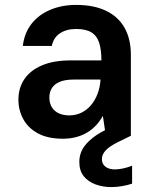

<svg xmlns="http://www.w3.org/2000/svg" viewBox="-20 -553 621 782"><path d="M236 12Q175 12 135 -9.5Q95 -31 75 -67.5Q55 -104 55 -147Q55 -195 79.5 -231Q104 -267 151.5 -287Q199 -307 268 -307H393Q393 -350 384 -378.5Q375 -407 352.5 -421Q330 -435 290 -435Q251 -435 224.5 -417.5Q198 -400 191 -366H73Q79 -418 108 -455.5Q137 -493 184.5 -513Q232 -533 290 -533Q362 -533 412 -509Q462 -485 487.5 -439.5Q513 -394 513 -330V0H411L399 -81Q388 -61 372.5 -44Q357 -27 337 -14.5Q317 -2 291.5 5Q266 12 236 12ZM262 -83Q289 -83 311.5 -94Q334 -105 350.5 -124.5Q367 -144 377 -170Q387 -196 389 -224V-229H281Q246 -229 224 -220Q202 -211 191.5 -194.5Q181 -178 181 -156Q181 -133 191 -116.5Q201 -100 219.5 -91.5Q238 -83 262 -83ZM433 209Q399 209 369 198Q339 187 321 164.5Q303 142 303 106Q303 79 315.5 55.5Q328 32 357.5 8.5Q387 -15 438 -37L486 -57L513 0L460 26Q424 44 409.5 60.5Q395 77 395 95Q395 115 409.5 126Q424 137 448 137Q463 137 481.5 133Q500 129 518 122V195Q500 201 478 205Q456 209 433 209Z"/></svg>

Font: DM Sans 10pt SemiBold
Style: Regular
Weight: 600
Version: Version 4.004;gftools[0.9.30]